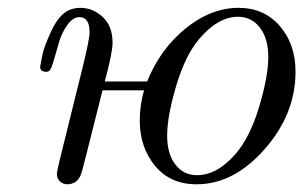

<svg xmlns="http://www.w3.org/2000/svg" viewBox="-20 -462 779 493"><path d="M83 -290Q85 -302.2 88.9 -321.5Q92.8 -340.8 110.4 -379.4Q127.9 -418 149.9 -432.1Q166 -441.9 186 -441.9Q218.3 -441.9 243.7 -418.5Q269 -395 269 -352.1Q269 -326.2 249 -252.9H357.9Q391.1 -335.9 456.5 -388.9Q522 -441.9 592.8 -441.9Q657.7 -441.9 698.2 -395.5Q738.8 -349.1 738.8 -277.8Q738.8 -168.9 659.4 -78.9Q580.1 11.2 484.9 11.2Q417 11.2 377.9 -36.4Q338.9 -84 338.9 -151.9Q338.9 -193.8 350.1 -230H243.2Q243.2 -229 230 -177.5Q216.8 -126 203.4 -72Q189.9 -18.1 188 -14.2Q178.2 10.7 152.8 11.2Q141.6 11.2 133.8 3.7Q126 -3.9 126 -16.1Q126 -18.1 131.8 -44.9L192.9 -292Q210 -361.8 210 -378.9Q210 -418 184.1 -418Q167 -418 152.6 -397.5Q138.2 -377 131.1 -352.1Q124 -327.1 117.4 -304.7Q110.8 -282.2 106 -279.8Q100.1 -275.9 91.6 -278.6Q83 -281.2 83 -290ZM409.2 -113.8Q409.2 -66.9 430.2 -39.6Q451.2 -12.2 485.8 -12.2Q537.6 -12.2 585 -66.9Q622.1 -109.9 645.5 -188Q668.9 -266.1 668.9 -315.9Q668.9 -362.8 647.5 -390.9Q626 -418.9 590.8 -418.9Q540 -418.9 492.2 -362.8Q456.1 -320.8 432.6 -242.2Q409.2 -163.6 409.2 -113.8Z"/></svg>

Font: CMU Classical Serif
Style: Italic
Weight: 500
Italic angle: -14.04°
Version: Version 0.7.0